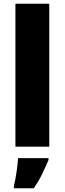

<svg xmlns="http://www.w3.org/2000/svg" viewBox="-20 -780 344 1021"><path d="M242 0H62V-760H242ZM238 61V71Q222 108 204.5 144.5Q187 181 160 221H54V208Q62 177 68 134.5Q74 92 76 61Z"/></svg>

Font: Noto Sans Disp ExtBd
Style: Regular
Weight: 800
Designer: Monotype Design Team
Foundry: Monotype Imaging Inc.
Version: Version 2.000;GOOG;noto-source:20170915:90ef993387c0; ttfaut